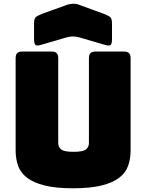

<svg xmlns="http://www.w3.org/2000/svg" viewBox="-20 -997 786 1032"><path d="M682 -189Q682 -143 668.5 -105.5Q655 -68 620.5 -41.5Q586 -15 526 0Q466 15 373 15Q280 15 220 0Q160 -15 125.5 -41.5Q91 -68 77.5 -105.5Q64 -143 64 -189V-684Q64 -703 72.5 -711.5Q81 -720 100 -720H257Q276 -720 284.5 -711.5Q293 -703 293 -684V-228Q293 -208 308 -194.5Q323 -181 375 -181Q428 -181 443 -194.5Q458 -208 458 -228V-684Q458 -703 466.5 -711.5Q475 -720 494 -720H646Q665 -720 673.5 -711.5Q682 -703 682 -684ZM341 -797 204 -757Q179 -749 171 -755Q163 -761 163 -788V-869Q163 -896 171.5 -904Q180 -912 204 -922L332 -968Q341 -972 351.5 -974Q362 -976 371 -977Q380 -977 388 -976Q396 -975 403 -972L540 -922Q565 -912 573.5 -904Q582 -896 582 -869V-788Q582 -761 574 -755Q566 -749 540 -757L403 -797Q386 -801 372 -801Q358 -801 341 -797Z"/></svg>

Font: Bungee
Style: Regular
Weight: 400
Designer: David Jonathan Ross
Foundry: David Jonathan Ross
Version: Version 1.000;PS 1.0;hotconv 1.0.72;makeotf.lib2.5.5900